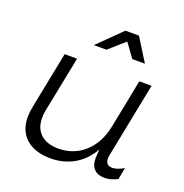

<svg xmlns="http://www.w3.org/2000/svg" viewBox="-133 -863 944 986"><g transform="rotate(20 339.0 -370.0)"><path d="M538 -619H469L414 -695L328 -619H259L386 -744H460ZM529 -121Q526 -108 526 -97Q526 -59 563 -59Q588 -59 625 -80L613 -16Q576 3 544 3Q505 3 485 -18Q465 -39 466 -80L469 -125Q433 -62 377 -29.5Q321 3 250 4Q163 4 114.5 -38.5Q66 -81 66 -157Q66 -184 72 -212L134 -524H202L141 -219Q137 -199 137 -177Q137 -120 172 -88.5Q207 -57 270 -57Q353 -58 411.5 -111Q470 -164 489 -256L542 -524H609Z"/></g></svg>

Font: TypoPRO Montserrat Alternates
Style: Italic
Weight: 300
Italic angle: -11.3°
Designer: Julieta Ulanovsky
Foundry: Julieta Ulanovsky
Version: Version 6.001